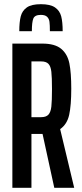

<svg xmlns="http://www.w3.org/2000/svg" viewBox="-20 -896 389 916"><path d="M239 0 183 -257H171H130V0H39V-688H182Q242 -688 272 -663Q302 -638 311 -593.5Q320 -549 320 -473Q320 -393 310 -348Q300 -303 267 -280L334 0ZM228 -471Q228 -527 225 -553.5Q222 -580 211 -591.5Q200 -603 176 -603H130V-337H176Q200 -337 211 -349Q222 -361 225 -387.5Q228 -414 228 -471ZM279 -747H218Q218 -777 216 -792Q214 -807 204.5 -816Q195 -825 175 -825Q146 -825 139 -807.5Q132 -790 132 -747H72Q72 -791 79 -818Q86 -845 108 -860.5Q130 -876 175 -876Q220 -876 242.5 -860.5Q265 -845 272 -818Q279 -791 279 -747Z"/></svg>

Font: Saira Ultra Condensed SemiBold
Style: Regular
Weight: 600
Width: 1
Designer: Hector Gatti with collaboration of the Omnibus-Type team
Foundry: Omnibus-Type
Version: Version 1.001; ttfautohint (v1.8)